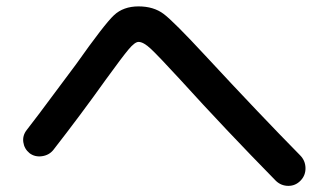

<svg xmlns="http://www.w3.org/2000/svg" viewBox="-20 -655 1040 607"><path d="M73.2 -170.9Q56.6 -184.6 53.7 -205.6Q50.8 -226.6 64.5 -244.1Q96.7 -285.2 154.8 -363.8Q212.9 -442.4 220.7 -452.1Q310.5 -579.1 340.3 -606.9Q370.1 -634.8 418 -634.8Q465.8 -634.8 497.6 -610.8Q529.3 -586.9 627.9 -480.5Q802.7 -292 928.7 -164.1Q945.3 -147.5 945.8 -124Q946.3 -100.6 930.2 -84Q914.1 -67.4 891.6 -67.4Q869.1 -67.4 852.5 -83Q692.4 -246.1 548.8 -404.3Q480.5 -478.5 457 -500.5Q433.6 -522.5 418 -522.5Q406.2 -522.5 386.2 -498.5Q366.2 -474.6 314.5 -403.3Q234.4 -291 148.4 -180.7Q134.8 -164.1 112.3 -161.1Q89.8 -158.2 73.2 -170.9Z"/></svg>

Font: Rounded-X Mgen+ 1mn medium
Style: Regular
Weight: 500
Designer: [Source Han Sans]
Ryoko NISHIZUKA  (kana & ideographs); Paul D. Hunt (Latin, Greek & Cyrillic); Wenlong ZHANG  (bopomofo
Version: Version 1.059.20150602